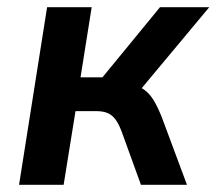

<svg xmlns="http://www.w3.org/2000/svg" viewBox="-20 -514 602 534"><path d="M33 0 111 -494H235L204 -299H265L425 -494H562L356 -247L336 -280Q363 -277 379 -266Q395 -255 406.5 -236.5Q418 -218 430 -188L500 0H372L318 -149Q310 -170 301 -182Q292 -194 279.5 -199.5Q267 -205 246 -205H190L157 0Z"/></svg>

Font: Nunito Sans 10pt SemiCondensed
Style: Bold Italic
Weight: 700
Width: 4
Italic angle: -9°
Designer: Vernon Adams
Foundry: Vernon Adams
Version: Version 3.101;gftools[0.9.27]